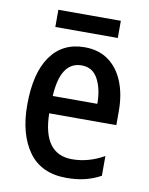

<svg xmlns="http://www.w3.org/2000/svg" viewBox="-80 -745 633 814"><g transform="rotate(10 236.5 -338.0)"><path d="M243 -549Q304 -549 346 -518.5Q388 -488 410 -433.5Q432 -379 432 -308V-247H143Q146 -72 272 -72Q342 -72 409 -110V-25Q376 -7 340.5 1.5Q305 10 262 10Q153 10 99 -65.5Q45 -141 45 -266Q45 -403 96.5 -476Q148 -549 243 -549ZM244 -471Q153 -471 145 -322H337Q337 -386 314 -428.5Q291 -471 244 -471ZM374 -686V-612H105V-686Z"/></g></svg>

Font: Noto Sans Lao Condensed Medium
Style: Regular
Weight: 500
Width: 3
Designer: Monotype Design Team
Foundry: Monotype Imaging Inc.
Version: Version 2.003; ttfautohint (v1.8.4.7-5d5b)